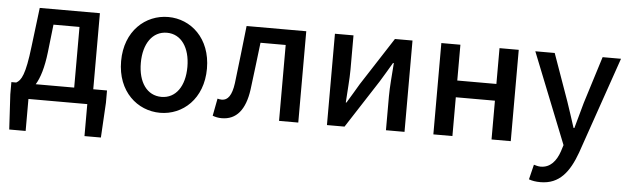

<svg xmlns="http://www.w3.org/2000/svg" viewBox="-49 -744 3769 1154"><g transform="rotate(5 1835.0 -167.0)"><path d="M130 0H485V193H584L596 -18V-92H513V-551H150L121 -315C101 -144 78 -108 48 -92H19V-18L31 193H130ZM166 -92C191 -133 211 -196 222 -291L241 -458H398V-92Z M925 14C1061 14 1183 -92 1183 -275C1183 -458 1061 -564 925 -564C788 -564 665 -458 665 -275C665 -92 788 14 925 14ZM925 -82C838 -82 784 -158 784 -275C784 -391 838 -469 925 -469C1011 -469 1065 -391 1065 -275C1065 -158 1011 -82 925 -82Z M1297 14C1386 14 1438 -50 1455 -172C1468 -268 1478 -363 1490 -458H1642V0H1758V-551H1398C1385 -435 1372 -318 1358 -203C1348 -128 1324 -97 1288 -97C1278 -97 1270 -99 1262 -101L1242 4C1259 10 1275 14 1297 14Z M1931 0H2037L2224 -289C2244 -321 2274 -372 2294 -406H2299C2294 -335 2287 -262 2287 -205V0H2399V-551H2293L2106 -262C2087 -229 2056 -178 2036 -145H2032C2036 -215 2043 -288 2043 -345V-551H1931Z M2573 0H2688V-234H2924V0H3040V-551H2924V-335H2688V-551H2573Z M3239 230C3354 230 3412 151 3455 33L3657 -551H3546L3457 -267C3443 -217 3428 -163 3414 -112H3409C3392 -164 3375 -218 3358 -267L3257 -551H3140L3358 -4L3346 34C3326 93 3291 137 3232 137C3217 137 3201 132 3191 129L3169 219C3188 226 3210 230 3239 230Z"/></g></svg>

Font: Noto Sans CJK TC Medium
Style: Regular
Weight: 500
Designer: Ryoko NISHIZUKA 西塚涼子 (kana, bopomofo & ideographs); Paul D. Hunt (Latin, Greek & Cyrillic); Sandoll Communications 산돌커뮤니
Foundry: Adobe
Version: Version 2.004;hotconv 1.0.118;makeotfexe 2.5.65603